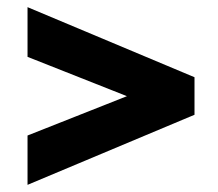

<svg xmlns="http://www.w3.org/2000/svg" viewBox="-20 -604 610 537"><path d="M57 -445 335 -335 57 -225V-87L524 -283V-388L57 -584Z"/></svg>

Font: MV Cash
Style: Bold
Weight: 700
Designer: Rodrigo Fuenzalida
Foundry: fragTYPE
Version: Version 1.100;Glyphs 3.1.2 (3151)